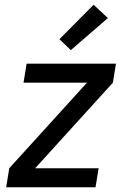

<svg xmlns="http://www.w3.org/2000/svg" viewBox="-20 -788 540 808"><path d="M6 0 19 -80 346 -440H79L92 -520H468L455 -440L128 -80H395L382 0ZM278 -577 230 -623 374 -768 434 -712Z"/></svg>

Font: Iosevka SS18 Medium
Style: Italic
Weight: 500
Italic angle: -9°
Monospace: yes
Designer: Belleve Invis
Foundry: Belleve Invis
Version: Version 25.1.1; ttfautohint (v1.8.4)